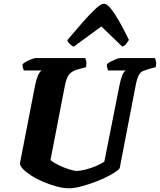

<svg xmlns="http://www.w3.org/2000/svg" viewBox="-20 -1018 864 1038"><path d="M354 0Q324 0 288 -9.5Q252 -19 216 -34Q180 -49 151 -67.5Q122 -86 104.5 -104Q87 -122 88 -136L170 -558Q183 -622 205 -637H109Q107 -642 104 -650.5Q101 -659 102 -671Q110 -679 124.5 -686.5Q139 -694 153 -699Q167 -704 173 -704H441Q443 -700 446 -688Q449 -676 445 -655L398 -642Q367 -633 353 -614.5Q339 -596 331 -556L253 -153Q267 -140 295.5 -126Q324 -112 352.5 -103Q381 -94 395 -94Q414 -94 441.5 -101Q469 -108 497 -119.5Q525 -131 544 -144L626 -557Q640 -627 660 -637H564Q563 -640 560 -650Q557 -660 558 -671Q565 -678 579.5 -685.5Q594 -693 608 -698.5Q622 -704 628 -704H818Q820 -699 823 -687Q826 -675 822 -655L781 -644Q765 -639 752 -633.5Q739 -628 729.5 -610Q720 -592 712 -549L627 -108Q613 -92 579 -73Q545 -54 502.5 -37.5Q460 -21 420 -10.5Q380 0 354 0ZM379 -766Q369 -769 357.5 -780Q346 -791 344 -801Q386 -851 425.5 -896Q465 -941 495.5 -969.5Q526 -998 541 -998Q558 -998 580 -970.5Q602 -943 627 -898.5Q652 -854 677 -802Q670 -791 662 -780.5Q654 -770 641 -766L528 -875Z"/></svg>

Font: Texturina Black
Style: Italic
Weight: 900
Italic angle: -11°
Designer: Guillermo Torres Carreño
Foundry: Omnibus-Type
Version: Version 1.002; ttfautohint (v1.8.3)